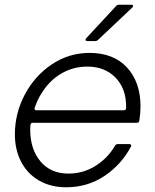

<svg xmlns="http://www.w3.org/2000/svg" viewBox="-20 -783 657 813"><path d="M43 -214Q43 -303 85 -382.5Q127 -462 199.5 -510.5Q272 -559 359 -559Q461 -559 518 -497Q575 -435 575 -332Q575 -305 570 -272Q569 -263 559 -263H120Q111 -263 109.5 -256.5Q108 -250 108 -233Q108 -152 151 -100Q194 -48 270 -48Q333 -48 385 -81Q437 -114 467 -166Q471 -173 479 -173H527Q532 -173 534.5 -170Q537 -167 535 -163Q494 -86 422.5 -38Q351 10 260 10Q195 10 145.5 -18.5Q96 -47 69.5 -98Q43 -149 43 -214ZM504 -316Q514 -316 514 -326V-332Q514 -409 468.5 -455Q423 -501 350 -501Q290 -501 239.5 -471.5Q189 -442 156 -388Q140 -364 127 -327L126 -323Q126 -316 135 -316ZM350 -609Q344 -609 342.5 -612.5Q341 -616 345 -621L472 -758Q476 -763 484 -763H535Q542 -763 543.5 -759.5Q545 -756 540 -751L395 -614Q390 -609 383 -609Z"/></svg>

Font: Open Sauce Two Light Italic
Style: Regular
Weight: 300
Italic angle: -10°
Designer: Alfredo Marco Pradil
Foundry: Creative Sauce Fz LLC
Version: Version 1.477